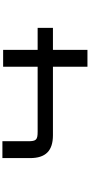

<svg xmlns="http://www.w3.org/2000/svg" viewBox="404 -1150 746 1594"><g transform="rotate(-90 777.0 -353.0)"><path d="M401.5 -493V-706H261.5V-476.5C261.5 -347 322 -286.5 451.5 -286.5H1020V0H1160V-286.5H1342.5V-413.5H1160V-700H1020V-413.5H481.5C413 -413.5 401.5 -425 401.5 -493Z"/></g></svg>

Font: Melete Medium
Style: Regular
Weight: 500
Width: 6
Designer: Sora Sagano
Foundry: DOT COLON
Version: Version 0.200;FEAKit 1.0